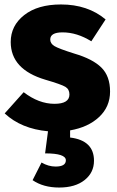

<svg xmlns="http://www.w3.org/2000/svg" viewBox="-20 -571 524 860"><path d="M473 -161Q473 -93 424 -47Q375 -1 294 13V45Q401 58 401 149Q401 202 359 235.5Q317 269 245 269Q174 269 126 236L166 157Q197 175 229 175Q275 175 275 147Q275 116 182 116L195 17Q75 6 1 -63L86 -158Q154 -106 224 -106Q291 -106 291 -148Q291 -171 273 -182Q255 -193 183 -214Q28 -260 28 -383Q28 -456 88.5 -503.5Q149 -551 253 -551Q373 -551 453 -484L389 -386Q325 -426 260 -426Q205 -426 205 -394Q205 -376 224 -364.5Q243 -353 313 -331Q395 -307 434 -268.5Q473 -230 473 -161Z"/></svg>

Font: FiraGO ExtraBold
Style: Regular
Weight: 800
Designer: bBox Type
Foundry: bBox Type GmbH
Version: Version 1.001;PS 001.001;hotconv 1.0.88;makeotf.lib2.5.64775